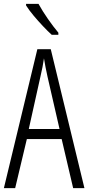

<svg xmlns="http://www.w3.org/2000/svg" viewBox="-20 -967 454 987"><path d="M356 0 297 -252H118L58 0H0L172 -714H241L414 0ZM224 -574Q218 -600 214 -622Q210 -644 206 -667Q200 -624 188 -574L128 -304H286ZM178 -947Q199 -909 226.5 -869.5Q254 -830 280 -799V-788H246Q226 -806 201 -832.5Q176 -859 152.5 -887Q129 -915 114 -939V-947Z"/></svg>

Font: Noto Sans Malayalam ExtraCondensed Light
Style: Regular
Weight: 300
Width: 2
Designer: Jelle Bosma - Monotype Design Team
Foundry: Monotype Imaging Inc.
Version: Version 2.104; ttfautohint (v1.8.4.7-5d5b)